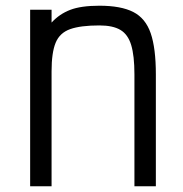

<svg xmlns="http://www.w3.org/2000/svg" viewBox="-20 -652 640 672"><path d="M85.5 0V-618H160.5V-573Q188 -603 225.8 -617.5Q263.5 -632 328 -632Q403.5 -632 446.5 -610Q489.5 -588 507.5 -535.5Q525.5 -483 525.5 -391.5V0H450.5V-391.5Q450.5 -457 439.2 -494.2Q428 -531.5 401.5 -547.2Q375 -563 328 -563Q262 -563 225.5 -550Q189 -537 174.8 -502.5Q160.5 -468 160.5 -402.5V0Z"/></svg>

Font: Victor Mono Thin
Style: Regular
Weight: 100
Monospace: yes
Designer: Rune Bjørnerås
Version: Version 1.561;gftools[0.9.30]